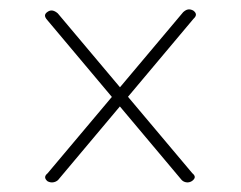

<svg xmlns="http://www.w3.org/2000/svg" viewBox="-20 -541 504 402"><path d="M79.5 -161.5Q69.5 -170 79.5 -178L363.5 -515.5Q369 -520.5 373.8 -521.2Q378.5 -522 384.5 -519Q390 -515 390.2 -510.8Q390.5 -506.5 385 -501.5L101.5 -164Q97 -160 91 -159.2Q85 -158.5 79.5 -161.5ZM382 -162Q376.5 -158.5 370.5 -159.2Q364.5 -160 360.5 -164L79 -499Q74 -504.5 74.2 -508.8Q74.5 -513 80 -516.5Q89.5 -523 101 -513L382.5 -178.5Q388 -174 387.8 -170Q387.5 -166 382 -162Z"/></svg>

Font: Fraunces Thin
Style: Regular
Weight: 250
Version: Version 1.000;[b76b70a41]